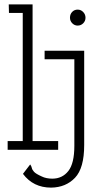

<svg xmlns="http://www.w3.org/2000/svg" viewBox="-20 -685 478 878"><path d="M15 0V-40H84V-626H21L20 -665H129V-40H246V0ZM335 -568Q321 -568 310.5 -578.5Q300 -589 300 -604Q300 -620 310 -630.5Q320 -641 335 -641Q350 -641 360.5 -630Q371 -619 371 -604Q371 -589 360.5 -578.5Q350 -568 335 -568ZM214 173Q132 173 85 110L118 67Q124 75 125.5 83Q127 91 135.5 100.5Q144 110 171 122Q181 127 193.5 129.5Q206 132 219 132Q265 132 292.5 97Q320 62 320 -18V-414H184V-453H365V-22Q365 84 323 128Q281 172 214 173Z"/></svg>

Font: Inconsolata SemiCondensed Light
Style: Regular
Weight: 300
Width: 4
Monospace: yes
Designer: Raph Levien, Cyreal, Brenton Simpson
Foundry: Raph Levien, Cyreal, Google
Version: Version 3.100; ttfautohint (v1.8.4.7-5d5b)